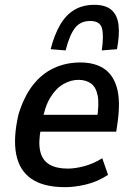

<svg xmlns="http://www.w3.org/2000/svg" viewBox="-20 -767 559 796"><path d="M250 9Q161 9 110.5 -25.5Q60 -60 47 -128Q34 -196 57 -294Q80 -368 117 -415Q154 -462 204 -485Q254 -508 313 -508Q371 -508 409.5 -483.5Q448 -459 464 -405.5Q480 -352 468 -263L462 -221H129L140 -291H400L381 -269Q392 -335 385 -370.5Q378 -406 357 -421Q336 -436 305 -436Q274 -436 243 -418.5Q212 -401 188.5 -362.5Q165 -324 154 -259L150 -237Q138 -176 147 -139Q156 -102 185 -85Q214 -68 261 -68Q291 -68 329 -78Q367 -88 404 -111L428 -42Q383 -13 336 -2Q289 9 250 9ZM252 -558 190 -563Q205 -622 229 -663.5Q253 -705 288 -726Q323 -747 371 -747Q418 -747 442.5 -725.5Q467 -704 471.5 -662.5Q476 -621 465 -563L402 -558Q411 -621 402.5 -650.5Q394 -680 354 -680Q313 -680 290.5 -650.5Q268 -621 252 -558Z"/></svg>

Font: Nunito Sans 7pt Condensed SemiBold
Style: Italic
Weight: 600
Width: 3
Italic angle: -9°
Designer: Vernon Adams
Foundry: Vernon Adams
Version: Version 3.101;gftools[0.9.27]